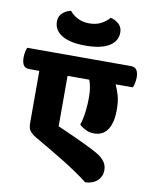

<svg xmlns="http://www.w3.org/2000/svg" viewBox="-146 -945 859 1098"><g transform="rotate(10 283.5 -396.0)"><path d="M567 -620Q591 -620 601.5 -605Q612 -590 612 -561Q612 -548 608.5 -529.5Q605 -511 600 -502H500Q512 -477 522 -443.5Q532 -410 532 -360Q532 -317 524 -287.5Q516 -258 502 -239.5Q488 -221 469 -212.5Q450 -204 428 -204Q400 -204 378.5 -214.5Q357 -225 341 -240Q353 -276 358 -319Q363 -362 363 -401Q363 -432 359 -457Q355 -482 347 -502H221V-209Q239 -201 268 -188.5Q297 -176 329 -161Q361 -146 394.5 -130Q428 -114 455 -99Q487 -81 504.5 -59Q522 -37 522 -6Q522 29 496.5 53.5Q471 78 426 80Q398 58 360 32Q322 6 279 -20.5Q236 -47 191 -73.5Q146 -100 104 -124Q82 -137 69.5 -152.5Q57 -168 57 -197V-502H0Q-25 -502 -35 -517.5Q-45 -533 -45 -563Q-45 -575 -42 -593Q-39 -611 -34 -620ZM291 -819Q329 -819 358.5 -834Q388 -849 406 -872Q433 -866 454 -847.5Q475 -829 475 -798Q475 -748 428.5 -719Q382 -690 291 -690Q200 -690 153.5 -719Q107 -748 107 -798Q107 -829 128 -847.5Q149 -866 176 -872Q194 -849 223.5 -834Q253 -819 291 -819Z"/></g></svg>

Font: Baloo
Style: Regular
Weight: 400
Designer: Sarang Kulkarni and Ek Type
Foundry: Ek Type
Version: Version 1.443;PS 1.000;hotconv 16.6.51;makeotf.lib2.5.65220;